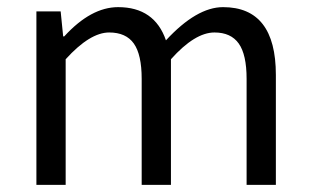

<svg xmlns="http://www.w3.org/2000/svg" viewBox="-20 -518 869 538"><path d="M82 0V-486H150L157 -416H160Q235 -498 311 -498Q413 -498 445 -405Q531 -498 605 -498Q753 -498 753 -308V0H671V-297Q671 -365 649 -396Q627 -427 581 -427Q526 -427 459 -352V0H377V-297Q377 -365 355 -396Q333 -427 286 -427Q232 -427 164 -352V0Z"/></svg>

Font: RibengUni
Style: Regular
Weight: 400
Designer: (1) Dr. Andrew Glass (Senior Program Manager at Microsoft Corporation)
(2) Bivuti Chakma (Chakma Font Designer & Keyboar
Foundry: Bivuti Chakma
Version: Version 2.2022; Updated on: 03 June 2022; Friday